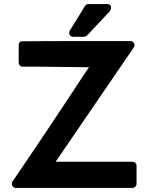

<svg xmlns="http://www.w3.org/2000/svg" viewBox="-20 -925 753 945"><path d="M631 -129Q640 -129 646 -123.5Q652 -118 652 -109V-21Q652 -12 646 -6Q640 0 631 0H57Q47 0 41 -10.5Q35 -21 42 -32Q107 -127 156.5 -201Q206 -275 244 -332Q282 -389 309.5 -430.5Q337 -472 357 -502.5Q377 -533 391.5 -555Q406 -577 418 -594Q340 -595 289.5 -595.5Q239 -596 204.5 -596.5Q170 -597 144.5 -597Q119 -597 91 -597Q83 -597 77.5 -603Q72 -609 72 -617V-702Q72 -722 91 -722Q96 -722 121 -722Q146 -722 205 -722.5Q264 -723 364 -723Q464 -723 620 -723Q634 -723 639.5 -712.5Q645 -702 638 -691L254 -129ZM408 -750Q406 -748 400.5 -746Q395 -744 393 -744H339Q329 -744 323 -754Q317 -764 324 -775L398 -895V-894Q400 -900 405.5 -902.5Q411 -905 415 -905H508Q523 -905 526 -892.5Q529 -880 518 -867Z"/></svg>

Font: Stadtwerke
Style: Bold
Weight: 700
Designer: Santiago Orozco
Foundry: Typemade
Version: Version 1.003